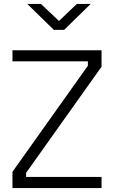

<svg xmlns="http://www.w3.org/2000/svg" viewBox="-20 -949 577 970"><path d="M43 -639V-695H493V-612L112 -76V-55H493V1H43V-81L424 -617V-639ZM252 -798 118 -929H187L278 -843L368 -929H438L304 -798Z"/></svg>

Font: Titillium Web
Style: Light
Weight: 300
Version: Version 1.001;PS 57.000;hotconv 1.0.70;makeotf.lib2.5.55311